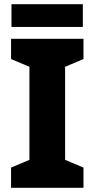

<svg xmlns="http://www.w3.org/2000/svg" viewBox="-20 -900 453 920"><path d="M380 0H33V-97L121 -134V-580L33 -617V-714H380V-617L292 -580V-134L380 -97ZM377 -880V-771H35V-880Z"/></svg>

Font: Noto Sans Gujarati ExtraBold
Style: Regular
Weight: 800
Designer: Jelle Bosma - Monotype Design Team, Universal Thirst
Foundry: Monotype Imaging Inc.
Version: Version 2.106; ttfautohint (v1.8.4.7-5d5b)